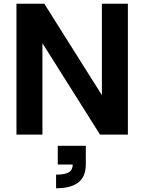

<svg xmlns="http://www.w3.org/2000/svg" viewBox="-20 -720 772 1027"><path d="M68 -700H217L549 -173L525 -166V-700H664V0H515L183 -527L207 -534V0H68ZM369 160H439Q439 224 399.5 255.5Q360 287 280 287V214Q327 214 348 201.5Q369 189 369 160ZM289 60H439V160H289Z"/></svg>

Font: Uncut Sans Variable
Style: Regular
Weight: 400
Designer: Kasper Nordkvist
Foundry: UNCUT.wtf
Version: Version 1.304;Glyphs 3.2 (3246)